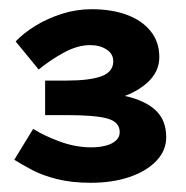

<svg xmlns="http://www.w3.org/2000/svg" viewBox="-20 -804 403 417"><path d="M177 -407Q136 -407 104 -415Q72 -423 49.5 -435Q27 -447 11 -457L52 -524Q78 -508 111.5 -496Q145 -484 178 -484Q195 -484 209 -487.5Q223 -491 231.5 -498.5Q240 -506 240 -517Q240 -539 213.5 -546.5Q187 -554 125 -554H78V-629H125Q175 -629 200.5 -638.5Q226 -648 226 -671Q226 -687 211.5 -696.5Q197 -706 176 -706Q149 -706 120 -690.5Q91 -675 64 -653L14 -714Q31 -732 57 -748Q83 -764 114.5 -774Q146 -784 179 -784Q222 -784 255 -772Q288 -760 307 -736.5Q326 -713 326 -680Q326 -648 300 -624.5Q274 -601 232.5 -589.5Q191 -578 144 -579V-605Q208 -605 251.5 -595.5Q295 -586 318 -564.5Q341 -543 341 -506Q341 -477 319.5 -454.5Q298 -432 261 -419.5Q224 -407 177 -407Z"/></svg>

Font: BioRhyme ExtraBold ExtraBold
Style: Regular
Weight: 800
Version: Version 1.600;gftools[0.9.33]